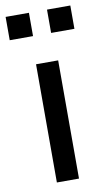

<svg xmlns="http://www.w3.org/2000/svg" viewBox="-94 -753 438 795"><g transform="rotate(-10 125.0 -356.0)"><path d="M79 0V-497H172V0ZM163 -614V-712H261V-614ZM-11 -614V-712H87V-614Z"/></g></svg>

Font: Nunito Sans 7pt Condensed Medium
Style: Regular
Weight: 500
Width: 3
Designer: Vernon Adams
Foundry: Vernon Adams
Version: Version 3.101;gftools[0.9.27]